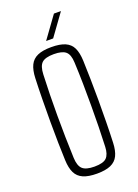

<svg xmlns="http://www.w3.org/2000/svg" viewBox="-144 -806 627 873"><g transform="rotate(-20 169.5 -369.5)"><path d="M169.5 6Q128 6 103 -5Q78 -16 66.5 -39.5Q55 -63 53.5 -101Q52 -138 51 -186.2Q50 -234.5 50 -288.2Q50 -342 50.8 -395.8Q51.5 -449.5 53.5 -498Q55 -536.5 66.5 -560.2Q78 -584 103 -595Q128 -606 169.5 -606Q211.5 -606 236.5 -595Q261.5 -584 272.8 -560.2Q284 -536.5 285.5 -498Q287 -455.5 288 -406.5Q289 -357.5 289 -305.8Q289 -254 288.2 -202Q287.5 -150 285.5 -101Q284 -63 272.5 -39.5Q261 -16 236 -5Q211 6 169.5 6ZM169.5 -28Q212.5 -28 228.2 -44Q244 -60 245.5 -96Q247.5 -142 248.5 -192Q249.5 -242 249.5 -294.5Q249.5 -347 248.8 -399.8Q248 -452.5 245.5 -504Q244 -542.5 227 -557.2Q210 -572 169.5 -572Q128.5 -572 111.8 -556.8Q95 -541.5 93.5 -501Q91.5 -456 90.5 -406.2Q89.5 -356.5 89.5 -304.8Q89.5 -253 90.5 -200.8Q91.5 -148.5 93.5 -98Q95 -59 111.8 -43.5Q128.5 -28 169.5 -28ZM157.5 -640 233.5 -745H267.5L191.5 -640Z"/></g></svg>

Font: Big Shoulders Text SC Thin
Style: Regular
Weight: 100
Designer: Patric King
Foundry: XO Type Co
Version: Version 2.002